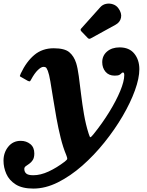

<svg xmlns="http://www.w3.org/2000/svg" viewBox="-95 -812 839 1094"><path d="M579.5 -765Q600 -737 594.5 -711Q589 -685 563.5 -671L422.5 -593.5Q412.5 -587.5 405 -595.5L368.5 -633.5Q360 -642.5 368.5 -650.5L476 -770.5Q489.5 -786 509.5 -790Q529.5 -794 548.8 -787.5Q568 -781 579.5 -765ZM558.5 -381Q525 -381 506.2 -403.2Q487.5 -425.5 487.5 -457.5Q487.5 -495 515 -518.5Q542.5 -542 586.5 -542Q641.5 -542 670.2 -506.5Q699 -471 699 -417.5Q699 -366.5 673.8 -296.8Q648.5 -227 603.8 -150.5Q559 -74 500.2 -0.8Q441.5 72.5 373.8 132Q306 191.5 235 227Q164 262.5 95 262.5Q31.5 262.5 -5.8 238.8Q-43 215 -59 178.5Q-75 142 -75 103.5Q-75 57.5 -48 24Q-21 -9.5 23 -9.5Q55 -9.5 77.8 9Q100.5 27.5 100.5 62Q100.5 86 92 99.5Q83.5 113 72 120.8Q60.5 128.5 52 134.8Q43.5 141 43.5 150.5Q43.5 167.5 54.8 177Q66 186.5 94.5 186.5Q136 186.5 182 165.2Q228 144 274.5 108.5Q287.5 98 288.2 93.2Q289 88.5 282.5 71.5Q264.5 29 250.8 -26.2Q237 -81.5 226.5 -140Q216 -198.5 207.5 -252.5Q199 -306.5 192 -347.8Q185 -389 177.5 -408.5Q174.5 -416.5 170 -423.8Q165.5 -431 152.5 -431Q139.5 -431 120.8 -413Q102 -395 83 -360Q79 -352 76 -349.5Q73 -347 64 -351L28 -371.5Q17.5 -376 18.2 -379.8Q19 -383.5 23.5 -393.5Q55 -460.5 100.5 -498.8Q146 -537 211 -537Q273 -537 299.8 -514.5Q326.5 -492 339 -452.5Q347.5 -425.5 353.8 -379Q360 -332.5 366.8 -276Q373.5 -219.5 383.5 -161.2Q393.5 -103 409.5 -52.5Q416.5 -28.5 420.8 -30Q425 -31.5 438 -47.5Q488 -109.5 527.5 -173.8Q567 -238 590 -293.5Q613 -349 613 -384Q613 -399 606 -399Q600.5 -399 597 -394.5Q593.5 -390 585.5 -385.5Q577.5 -381 558.5 -381Z"/></svg>

Font: Besley*
Style: Bold Italic
Weight: 700
Italic angle: -13°
Designer: Owen Earl
Foundry: indestructible type*
Version: Version 2.000; ttfautohint (v1.8.3)